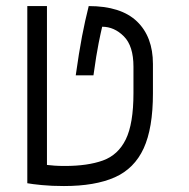

<svg xmlns="http://www.w3.org/2000/svg" viewBox="-20 -606 626 635"><path d="M191.4 9.3Q150.9 9.3 118.2 6.1Q85.4 2.9 70.3 0V-585.9H135.3V-60.5Q146.5 -59.1 161.1 -58.1Q175.8 -57.1 194.8 -57.1Q270 -57.1 320.3 -75.2Q370.6 -93.3 396 -145Q421.4 -196.8 421.4 -297.9V-385.3Q421.4 -454.1 389.6 -485.8Q357.9 -517.6 317.9 -517.6Q313.5 -499.5 306.2 -463.1Q298.8 -426.8 289.1 -356.9H230.5Q241.2 -433.1 251.2 -485.4Q261.2 -537.6 273.4 -585.9Q379.9 -585.9 432.9 -535.2Q485.8 -484.4 485.8 -394.5V-296.9Q485.8 -182.1 455.1 -115.2Q424.3 -48.3 359.4 -19.5Q294.4 9.3 191.4 9.3Z"/></svg>

Font: Cascadia Code NF Light
Style: Regular
Weight: 300
Monospace: yes
Designer: Aaron Bell
Foundry: Saja Typeworks
Version: Version 2404.023; ttfautohint (v1.8.4)